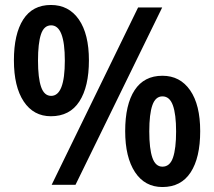

<svg xmlns="http://www.w3.org/2000/svg" viewBox="-20 -744 862 773"><path d="M185 -724Q257 -724 297.5 -665.5Q338 -607 338 -501Q338 -395 299.5 -335.5Q261 -276 185 -276Q115 -276 75.5 -335.5Q36 -395 36 -501Q36 -607 73.5 -665.5Q111 -724 185 -724ZM633 -714 284 0H188L536 -714ZM186 -642Q157 -642 145 -606Q133 -570 133 -500Q133 -430 145.5 -394Q158 -358 186 -358Q241 -358 241 -500Q241 -642 186 -642ZM634 -439Q705 -439 745.5 -380.5Q786 -322 786 -216Q786 -109 747.5 -50Q709 9 634 9Q563 9 523.5 -51Q484 -111 484 -216Q484 -323 522 -381Q560 -439 634 -439ZM634 -356Q606 -356 593.5 -320.5Q581 -285 581 -215Q581 -145 593.5 -109Q606 -73 634 -73Q664 -73 676.5 -109.5Q689 -146 689 -215Q689 -284 676 -320Q663 -356 634 -356Z"/></svg>

Font: Noto Sans Lao SemiCondensed SemiBold
Style: Regular
Weight: 600
Width: 4
Designer: Monotype Design Team
Foundry: Monotype Imaging Inc.
Version: Version 2.003; ttfautohint (v1.8.4.7-5d5b)